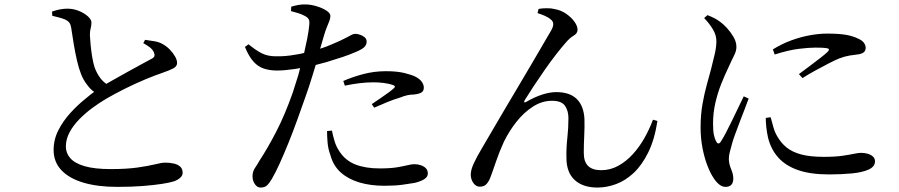

<svg xmlns="http://www.w3.org/2000/svg" viewBox="-20 -809 4040 863"><path d="M507 31Q419 31 355 12Q291 -7 256 -44Q221 -81 221 -135Q221 -182 242.5 -224Q264 -266 297 -302Q330 -338 364 -365Q385 -383 403 -396Q386 -408 373 -426Q354 -450 344 -477Q334 -502 326 -537Q318 -572 311.5 -610.5Q305 -649 300 -684Q298 -698 292 -706.5Q286 -715 271 -722Q259 -727 243 -731L215 -738L214 -757Q234 -764 250.5 -767Q267 -770 283 -770Q310 -770 334.5 -760Q359 -750 375 -735.5Q391 -721 391 -708Q391 -694 387.5 -681.5Q384 -669 384 -651Q385 -632 387.5 -605.5Q390 -579 394.5 -552.5Q399 -526 405 -507Q415 -479 431 -458Q442 -443 458 -432Q470 -439 484 -447Q519 -467 553.5 -486Q588 -505 616.5 -520.5Q645 -536 660 -544Q672 -550 674 -556.5Q676 -563 672 -573Q666 -587 652.5 -597Q639 -607 624 -615L632 -630Q654 -627 674.5 -623.5Q695 -620 709 -612Q728 -602 743 -586.5Q758 -571 767 -555Q776 -539 776 -526Q776 -511 759.5 -502Q743 -493 711 -482Q678 -471 632.5 -452Q587 -433 541 -410Q495 -387 459 -366Q428 -348 396 -324.5Q364 -301 336.5 -273Q309 -245 292.5 -214Q276 -183 276 -150Q276 -121 296 -98Q316 -75 360.5 -62Q405 -49 478 -49Q549 -49 598 -56Q647 -63 677.5 -70.5Q708 -78 722 -78Q743 -78 761 -74Q779 -70 790 -60Q801 -50 801 -32Q801 -20 790 -10Q779 0 762 6Q743 12 708 17.5Q673 23 622.5 27Q572 31 507 31Z M1151 34Q1136 34 1125.5 18.5Q1115 3 1115 -17Q1115 -31 1119 -40.5Q1123 -50 1130.5 -61Q1138 -72 1147 -88Q1182 -141 1221 -216Q1260 -291 1296 -393Q1308 -429 1321 -472Q1325 -487 1329 -503Q1315 -500 1298 -498Q1258 -492 1225 -492Q1193 -492 1166.5 -500.5Q1140 -509 1119 -532.5Q1098 -556 1081 -598L1097 -610Q1131 -582 1157.5 -569Q1184 -556 1219 -556Q1263 -555 1306 -563Q1328 -566 1347 -571Q1355 -605 1361 -636Q1368 -672 1370 -696Q1372 -714 1367.5 -722.5Q1363 -731 1349 -738Q1336 -745 1320 -750Q1304 -755 1288 -759L1289 -779Q1306 -784 1322.5 -787Q1339 -790 1358 -789Q1380 -788 1404.5 -780.5Q1429 -773 1447 -761.5Q1465 -750 1465 -737Q1465 -727 1460.5 -715Q1456 -703 1449 -686.5Q1442 -670 1435 -645Q1429 -624 1419 -590Q1448 -599 1472 -610Q1511 -626 1539 -641Q1551 -648 1560.5 -652.5Q1570 -657 1576 -657Q1586 -657 1598 -653Q1610 -649 1619 -641.5Q1628 -634 1628 -622Q1628 -606 1615 -595Q1602 -584 1566 -570Q1553 -564 1520.5 -553Q1488 -542 1448 -530Q1423 -523 1399 -517Q1393 -496 1386 -474Q1370 -421 1352 -371Q1335 -323 1316 -270Q1297 -217 1276.5 -166.5Q1256 -116 1237 -74Q1218 -32 1202 -5Q1191 14 1180.5 24Q1170 34 1151 34ZM1708 26Q1645 26 1595 11Q1545 -4 1511.5 -34Q1478 -64 1465 -112Q1455 -139 1452.5 -167Q1450 -195 1450 -220L1472 -222Q1476 -201 1483.5 -175.5Q1491 -150 1506 -128Q1533 -87 1578 -69.5Q1623 -52 1686 -52Q1735 -52 1764.5 -57Q1794 -62 1812 -66.5Q1830 -71 1843 -71Q1857 -71 1871 -66.5Q1885 -62 1894 -53Q1903 -44 1903 -29Q1903 -13 1886 -3Q1869 7 1844 13Q1822 17 1788 21.5Q1754 26 1708 26ZM1651 -341Q1667 -352 1688 -366Q1709 -380 1727 -393.5Q1745 -407 1751 -413Q1755 -417 1755 -420Q1754 -424 1746 -427Q1729 -433 1705.5 -436Q1682 -439 1659 -439Q1628 -439 1595.5 -435Q1563 -431 1530 -424L1523 -445Q1561 -462 1611 -475.5Q1661 -489 1714 -489Q1764 -489 1797 -481Q1830 -473 1848 -464Q1867 -454 1876 -441Q1885 -428 1885 -415Q1885 -399 1873 -392.5Q1861 -386 1838 -384Q1825 -384 1811 -381Q1797 -378 1777 -370Q1752 -363 1720.5 -350Q1689 -337 1662 -325Z M2665 34Q2600 34 2563 0Q2526 -34 2526 -100Q2525 -144 2530 -188.5Q2535 -233 2535 -278Q2535 -311 2519.5 -333.5Q2504 -356 2461 -356Q2416 -356 2375 -329.5Q2334 -303 2301 -261Q2268 -219 2245 -172Q2224 -126 2209.5 -83Q2195 -40 2184 -11Q2177 7 2166.5 18.5Q2156 30 2137 30Q2125 30 2116 22.5Q2107 15 2101.5 2.5Q2096 -10 2096 -24Q2096 -45 2109 -73.5Q2122 -102 2144 -139Q2166 -176 2192 -221Q2217 -264 2248 -316.5Q2279 -369 2311.5 -423.5Q2344 -478 2373.5 -528.5Q2403 -579 2425.5 -617.5Q2448 -656 2459 -675Q2468 -692 2466.5 -703.5Q2465 -715 2455 -722Q2445 -731 2427.5 -738.5Q2410 -746 2396 -750L2401 -769Q2417 -772 2438.5 -772Q2460 -772 2474 -768Q2502 -763 2525 -747Q2548 -731 2562 -711.5Q2576 -692 2576 -675Q2576 -659 2558 -648.5Q2540 -638 2521 -615Q2505 -597 2480 -565Q2455 -533 2428.5 -495Q2402 -457 2378 -420.5Q2354 -384 2338 -358Q2335 -352 2337 -349.5Q2339 -347 2345 -351Q2383 -373 2417.5 -384Q2452 -395 2480 -395Q2541 -395 2572.5 -364Q2604 -333 2607 -274Q2608 -239 2606 -199Q2604 -159 2604 -122Q2604 -82 2623.5 -63Q2643 -44 2682 -44Q2723 -44 2758.5 -63.5Q2794 -83 2823.5 -115Q2853 -147 2876 -187.5Q2899 -228 2915 -271L2935 -265Q2922 -181 2893.5 -123.5Q2865 -66 2828 -31.5Q2791 3 2749 18.5Q2707 34 2665 34Z M3241 31Q3226 31 3212.5 20Q3199 9 3188 -8Q3173 -30 3159.5 -65Q3146 -100 3137.5 -144Q3129 -188 3129 -237Q3129 -293 3137.5 -341Q3146 -389 3157 -428.5Q3168 -468 3176 -498Q3185 -535 3192 -563.5Q3199 -592 3200 -620Q3201 -649 3185 -676Q3169 -703 3145 -728L3160 -741Q3178 -734 3191.5 -727Q3205 -720 3218 -710Q3231 -701 3247.5 -683Q3264 -665 3277 -643Q3290 -621 3290 -598Q3290 -580 3280 -560.5Q3270 -541 3251 -499Q3237 -470 3221.5 -431Q3206 -392 3195.5 -347Q3185 -302 3185 -254Q3185 -219 3189 -202Q3193 -185 3198 -175Q3204 -164 3209 -164Q3215 -164 3221 -174Q3230 -188 3243.5 -213.5Q3257 -239 3271.5 -269.5Q3286 -300 3300 -328.5Q3314 -357 3323 -376L3345 -366Q3338 -346 3327 -318Q3316 -290 3305 -261Q3294 -232 3285 -207.5Q3276 -183 3272 -169Q3265 -144 3260.5 -126.5Q3256 -109 3256 -96Q3256 -73 3266 -49.5Q3276 -26 3276 -7Q3276 31 3241 31ZM3706 -25Q3623 -25 3567 -44.5Q3511 -64 3478 -101Q3445 -138 3432 -191Q3427 -214 3424.5 -236.5Q3422 -259 3422 -279L3444 -282Q3449 -264 3455.5 -240Q3462 -216 3472 -199Q3489 -168 3514.5 -147Q3540 -126 3580.5 -115Q3621 -104 3682 -104Q3735 -104 3768 -109Q3801 -114 3820 -118Q3839 -122 3850 -122Q3866 -122 3880 -118Q3894 -114 3903.5 -105.5Q3913 -97 3913 -84Q3913 -60 3884.5 -47Q3856 -34 3809 -29.5Q3762 -25 3706 -25ZM3571 -476Q3594 -493 3620 -512.5Q3646 -532 3668.5 -549.5Q3691 -567 3700 -576Q3706 -582 3706 -586.5Q3706 -591 3692.5 -593Q3679 -595 3645 -595Q3616 -595 3570.5 -589.5Q3525 -584 3462 -564L3454 -587Q3494 -612 3536.5 -627.5Q3579 -643 3620.5 -650.5Q3662 -658 3698 -658Q3750 -658 3782 -652.5Q3814 -647 3838 -635Q3856 -627 3863.5 -616Q3871 -605 3871 -594Q3871 -582 3863.5 -575Q3856 -568 3840 -565Q3821 -563 3799.5 -559.5Q3778 -556 3751 -546Q3730 -537 3701 -522Q3672 -507 3642 -490.5Q3612 -474 3587 -458Z"/></svg>

Font: Noto Serif HK ExtraLight Medium
Style: Regular
Weight: 500
Version: Version 2.002-H1;hotconv 1.1.0;makeotfexe 2.6.0